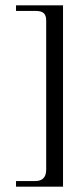

<svg xmlns="http://www.w3.org/2000/svg" viewBox="-20 -575 296 719"><path d="M40 103H112Q153 103 153 60V-498Q153 -517 144 -525.5Q135 -534 115 -534H40V-555H216V124H40Z"/></svg>

Font: Pomorsky Unicode
Style: Medium
Weight: 500
Version: 1.1